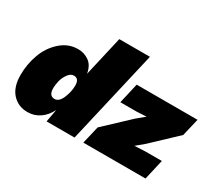

<svg xmlns="http://www.w3.org/2000/svg" viewBox="-127 -969 1412 1249"><g transform="rotate(30 579.0 -345.0)"><path d="M174 10Q104 10 59.5 -38.5Q15 -87 15 -178Q15 -259 42.5 -334Q70 -409 127 -459.5Q184 -510 257 -510Q303 -510 339.5 -484Q376 -458 386 -400L455 -700H685L523 0H313L330 -95Q305 -45 264.5 -17.5Q224 10 174 10ZM589 0 620 -132 803 -304 861 -352 788 -348H666L701 -500H1158L1127 -368L947 -198L887 -148L969 -152H1091L1056 0ZM284 -152Q317 -152 337.5 -200Q358 -248 358 -295Q358 -347 319 -347Q294 -347 275 -320Q256 -293 249 -263Q242 -233 242 -209Q242 -152 284 -152Z"/></g></svg>

Font: Elaine Sans Black
Style: Italic
Weight: 900
Italic angle: -13°
Designer: Wei Huang
Foundry: Wei Huang
Version: Version 2.001;December 24, 2019;FontCreator 12.0.0.2547 64-b